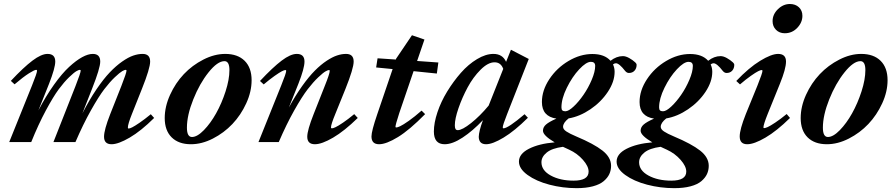

<svg xmlns="http://www.w3.org/2000/svg" viewBox="-20 -728 4577 984"><path d="M27.3 0 144.5 -291Q169.9 -354 169.9 -365.7Q169.9 -370.1 165.5 -370.1Q156.7 -370.1 128.2 -352.1Q99.6 -334 54.7 -295.9L35.6 -313.5Q100.6 -382.8 146.2 -417.2Q191.9 -451.7 223.6 -451.7Q263.2 -451.7 263.2 -412.6Q263.2 -379.9 231.4 -298.8L176.8 -162.1Q215.8 -236.8 257.1 -294.4Q298.3 -352.1 334.5 -385.3Q370.6 -418.5 401.1 -435.1Q431.6 -451.7 455.6 -451.7Q493.7 -451.7 493.7 -412.6Q493.7 -378.9 451.7 -272.9L402.3 -147Q437.5 -215.8 474.1 -269.8Q510.7 -323.7 542.7 -357.2Q574.7 -390.6 606.2 -412.6Q637.7 -434.6 662.8 -443.1Q688 -451.7 710.9 -451.7Q749.5 -451.7 749.5 -412.6Q749.5 -377.9 707.5 -272.9L656.2 -144Q635.3 -91.8 635.3 -74.2Q635.3 -69.3 639.6 -69.3Q645 -69.3 657.5 -75.4Q669.9 -81.5 695.3 -98.9Q720.7 -116.2 752.9 -142.6L770 -123.5Q702.6 -56.6 644.5 -22.7Q586.4 11.2 551.8 11.2Q513.2 11.2 513.2 -27.3Q513.2 -62.5 544.9 -143.1L602.1 -287.6Q628.4 -355 628.4 -366.2Q628.4 -370.1 623.5 -370.1Q618.7 -370.1 606.4 -363.3Q594.2 -356.4 568.6 -332.3Q543 -308.1 514.4 -270.8Q485.8 -233.4 445.8 -162.1Q405.8 -90.8 366.7 0H253.9L367.2 -287.6Q393.6 -355 393.6 -366.2Q393.6 -370.1 388.7 -370.1Q383.8 -370.1 371.6 -363.3Q359.4 -356.4 334.2 -332.3Q309.1 -308.1 281.2 -270.8Q253.4 -233.4 215.1 -162.1Q176.8 -90.8 140.1 0Z M958.5 11.2Q895.5 11.2 859.9 -23.9Q824.2 -59.1 824.2 -123Q824.2 -181.6 851.6 -241.9Q878.9 -302.2 922.1 -347.9Q965.3 -393.6 1022.2 -422.6Q1079.1 -451.7 1134.3 -451.7Q1198.2 -451.7 1233.9 -416.3Q1269.5 -380.9 1269.5 -316.9Q1269.5 -258.3 1241.9 -198.2Q1214.4 -138.2 1171.1 -92.5Q1127.9 -46.9 1071 -17.8Q1014.2 11.2 958.5 11.2ZM963.9 -25.9Q990.7 -25.9 1024.9 -61Q1059.1 -96.2 1087.6 -147.2Q1116.2 -198.2 1136 -259.5Q1155.8 -320.8 1155.8 -368.7Q1155.8 -414.6 1130.4 -414.6Q1094.7 -414.6 1048.8 -357.2Q1002.9 -299.8 970.5 -218.5Q938 -137.2 938 -73.7Q938 -25.9 963.9 -25.9Z M1304.7 0 1421.4 -290.5Q1446.8 -353 1446.8 -365.2Q1446.8 -369.1 1442.4 -369.1Q1437 -369.1 1424.6 -362.8Q1412.1 -356.4 1387.2 -338.9Q1362.3 -321.3 1331.5 -295.4L1312.5 -313Q1377.9 -382.8 1423.3 -417.2Q1468.8 -451.7 1501 -451.7Q1540.5 -451.7 1540.5 -412.6Q1540.5 -377.9 1509.3 -298.8L1460.4 -176.8Q1494.1 -238.8 1528.8 -287.4Q1563.5 -335.9 1593.8 -366.2Q1624 -396.5 1653.8 -416.3Q1683.6 -436 1707.5 -443.8Q1731.4 -451.7 1753.4 -451.7Q1792.5 -451.7 1792.5 -412.6Q1792.5 -377.4 1750.5 -272.5L1698.7 -144.5Q1676.3 -90.3 1676.3 -75.2Q1676.3 -70.3 1681.2 -70.3Q1687 -70.3 1699.7 -76.2Q1712.4 -82 1738 -99.4Q1763.7 -116.7 1795.4 -143.1L1813.5 -123.5Q1745.1 -56.6 1687.3 -22.7Q1629.4 11.2 1593.8 11.2Q1554.7 11.2 1554.7 -27.3Q1554.7 -60.5 1587.4 -143.1L1644.5 -287.6Q1669.9 -350.6 1669.9 -365.2Q1669.9 -369.1 1666 -369.1Q1661.1 -369.1 1648.9 -362.5Q1636.7 -356 1611.1 -331.8Q1585.4 -307.6 1556.6 -270.3Q1527.8 -232.9 1487.8 -161.9Q1447.8 -90.8 1408.7 0Z M1922.9 11.2Q1883.8 11.2 1883.8 -28.8Q1883.8 -56.2 1913.6 -143.1L1992.2 -374L1907.7 -382.3L1915 -429.2L2008.8 -422.9L2009.8 -426.8L2091.3 -547.4L2155.3 -525.4L2117.7 -415.5L2226.6 -407.7L2218.8 -351.1L2099.6 -363.3L2026.4 -148.9Q2006.8 -88.9 2006.8 -78.1Q2006.8 -74.7 2010.7 -74.7Q2017.1 -74.7 2031.2 -81.3Q2045.4 -87.9 2075 -108.6Q2104.5 -129.4 2140.6 -161.1L2158.7 -143.1Q2079.1 -62 2019.3 -25.4Q1959.5 11.2 1922.9 11.2Z M2258.8 11.2Q2203.6 11.2 2203.6 -54.2Q2203.6 -98.1 2221.9 -152.8Q2240.2 -207.5 2272 -259.3Q2303.7 -311 2342 -354.7Q2380.4 -398.4 2424.8 -425Q2469.2 -451.7 2508.8 -451.7Q2555.7 -451.7 2573.7 -411.1L2598.6 -473.1L2689.9 -425.8L2579.1 -143.6Q2556.6 -86.9 2556.6 -75.2Q2556.6 -70.3 2560.1 -70.3Q2583.5 -70.3 2668.5 -142.6L2685.5 -124.5Q2617.7 -57.1 2561 -22.9Q2504.4 11.2 2471.2 11.2Q2434.6 11.2 2433.6 -26.4Q2434.1 -55.2 2455.1 -112.3Q2402.8 -57.1 2350.8 -22.9Q2298.8 11.2 2258.8 11.2ZM2311 -85.9Q2311 -72.8 2314.5 -66.9Q2317.9 -61 2326.2 -61Q2348.6 -61 2394.3 -97.2Q2439.9 -133.3 2484.4 -187L2559.1 -375Q2546.9 -408.7 2514.6 -408.7Q2481 -408.7 2442.9 -370.6Q2404.8 -332.5 2376.7 -280.3Q2348.6 -228 2329.8 -173.6Q2311 -119.1 2311 -85.9Z M2935.1 236.3Q2863.8 236.3 2795.9 218.5Q2728 200.7 2683.8 168.7Q2639.6 136.7 2639.6 100.1Q2639.6 60.5 2690.9 34.4Q2742.2 8.3 2822.8 1.5Q2762.7 -33.7 2762.7 -58.1Q2762.7 -76.2 2778.3 -89.8Q2793.9 -103.5 2831.5 -120.1Q2757.3 -131.3 2757.3 -205.1Q2757.3 -264.6 2795.2 -322Q2833 -379.4 2893.3 -415.3Q2953.6 -451.2 3016.1 -451.2Q3078.1 -451.2 3108.9 -416.5Q3139.6 -440.4 3172.4 -440.4Q3187 -440.4 3204.8 -430.4Q3222.7 -420.4 3235.8 -408.2Q3242.7 -401.4 3242.7 -396.5Q3242.7 -377.4 3231.9 -365.7Q3221.2 -354 3203.1 -354Q3192.4 -354 3183.6 -364.7Q3153.3 -403.8 3136.7 -403.8Q3128.9 -403.8 3121.6 -397.9Q3129.9 -380.4 3129.9 -359.9Q3129.9 -309.6 3095.2 -257.3Q3060.5 -205.1 3005.9 -168Q2951.2 -130.9 2894 -121.1Q2865.7 -98.6 2865.7 -78.1Q2865.7 -65.4 2882.6 -54.2Q2899.4 -43 2933.1 -28.8Q3023.9 9.3 3067.9 43.9Q3111.8 78.6 3111.8 121.6Q3111.8 144.5 3102.8 164.1Q3093.8 183.6 3074 200.4Q3054.2 217.3 3018.8 226.8Q2983.4 236.3 2935.1 236.3ZM2877.4 -157.7Q2894 -157.7 2920.4 -182.6Q2946.8 -207.5 2970.9 -242.7Q2995.1 -277.8 3012.7 -319.3Q3030.3 -360.8 3030.3 -390.1Q3030.3 -411.1 3008.3 -411.1Q2984.4 -411.1 2948.5 -372.8Q2912.6 -334.5 2885 -278.3Q2857.4 -222.2 2857.4 -177.7Q2857.4 -166.5 2862.3 -162.1Q2867.2 -157.7 2877.4 -157.7ZM2754.9 103.5Q2754.9 145.5 2802.7 171.6Q2850.6 197.8 2919.9 197.8Q2996.6 197.8 2996.6 151.4Q2996.6 124 2967.5 91.1Q2938.5 58.1 2897 39.1Q2879.9 31.7 2865.2 24.4Q2809.1 31.7 2782 53.7Q2754.9 75.7 2754.9 103.5Z M3435.5 236.3Q3364.3 236.3 3296.4 218.5Q3228.5 200.7 3184.3 168.7Q3140.1 136.7 3140.1 100.1Q3140.1 60.5 3191.4 34.4Q3242.7 8.3 3323.2 1.5Q3263.2 -33.7 3263.2 -58.1Q3263.2 -76.2 3278.8 -89.8Q3294.4 -103.5 3332 -120.1Q3257.8 -131.3 3257.8 -205.1Q3257.8 -264.6 3295.7 -322Q3333.5 -379.4 3393.8 -415.3Q3454.1 -451.2 3516.6 -451.2Q3578.6 -451.2 3609.4 -416.5Q3640.1 -440.4 3672.9 -440.4Q3687.5 -440.4 3705.3 -430.4Q3723.1 -420.4 3736.3 -408.2Q3743.2 -401.4 3743.2 -396.5Q3743.2 -377.4 3732.4 -365.7Q3721.7 -354 3703.6 -354Q3692.9 -354 3684.1 -364.7Q3653.8 -403.8 3637.2 -403.8Q3629.4 -403.8 3622.1 -397.9Q3630.4 -380.4 3630.4 -359.9Q3630.4 -309.6 3595.7 -257.3Q3561 -205.1 3506.3 -168Q3451.7 -130.9 3394.5 -121.1Q3366.2 -98.6 3366.2 -78.1Q3366.2 -65.4 3383.1 -54.2Q3399.9 -43 3433.6 -28.8Q3524.4 9.3 3568.4 43.9Q3612.3 78.6 3612.3 121.6Q3612.3 144.5 3603.3 164.1Q3594.2 183.6 3574.5 200.4Q3554.7 217.3 3519.3 226.8Q3483.9 236.3 3435.5 236.3ZM3377.9 -157.7Q3394.5 -157.7 3420.9 -182.6Q3447.3 -207.5 3471.4 -242.7Q3495.6 -277.8 3513.2 -319.3Q3530.8 -360.8 3530.8 -390.1Q3530.8 -411.1 3508.8 -411.1Q3484.9 -411.1 3449 -372.8Q3413.1 -334.5 3385.5 -278.3Q3357.9 -222.2 3357.9 -177.7Q3357.9 -166.5 3362.8 -162.1Q3367.7 -157.7 3377.9 -157.7ZM3255.4 103.5Q3255.4 145.5 3303.2 171.6Q3351.1 197.8 3420.4 197.8Q3497.1 197.8 3497.1 151.4Q3497.1 124 3468 91.1Q3439 58.1 3397.5 39.1Q3380.4 31.7 3365.7 24.4Q3309.6 31.7 3282.5 53.7Q3255.4 75.7 3255.4 103.5Z M4002 -557.6Q3974.6 -557.6 3957 -575.2Q3939.5 -592.8 3939.5 -619.6Q3939.5 -654.3 3966.8 -680.9Q3994.1 -707.5 4028.3 -707.5Q4056.6 -707.5 4074.5 -690.7Q4092.3 -673.8 4092.3 -647Q4092.3 -612.8 4065.9 -585.2Q4039.6 -557.6 4002 -557.6ZM3809.6 11.2Q3771 11.2 3771 -28.8Q3771 -64.5 3802.2 -143.1L3862.3 -290.5Q3887.7 -354 3887.7 -365.2Q3887.7 -369.1 3883.3 -369.1Q3877.9 -369.1 3865.2 -362.8Q3852.5 -356.4 3827.9 -339.1Q3803.2 -321.8 3772.5 -295.4L3753.4 -313Q3817.9 -380.9 3875.7 -416.3Q3933.6 -451.7 3967.8 -451.7Q4008.3 -451.7 4008.3 -412.6Q4008.3 -375.5 3977.1 -298.8L3914.6 -144.5Q3892.6 -89.4 3892.6 -75.2Q3892.6 -71.3 3896 -71.3Q3901.9 -71.3 3914.6 -76.9Q3927.2 -82.5 3953.4 -99.9Q3979.5 -117.2 4011.7 -143.6L4028.8 -123.5Q3960.9 -56.6 3902.8 -22.7Q3844.7 11.2 3809.6 11.2Z M4217.8 11.2Q4154.8 11.2 4119.1 -23.9Q4083.5 -59.1 4083.5 -123Q4083.5 -181.6 4110.8 -241.9Q4138.2 -302.2 4181.4 -347.9Q4224.6 -393.6 4281.5 -422.6Q4338.4 -451.7 4393.6 -451.7Q4457.5 -451.7 4493.2 -416.3Q4528.8 -380.9 4528.8 -316.9Q4528.8 -258.3 4501.2 -198.2Q4473.6 -138.2 4430.4 -92.5Q4387.2 -46.9 4330.3 -17.8Q4273.4 11.2 4217.8 11.2ZM4223.1 -25.9Q4250 -25.9 4284.2 -61Q4318.4 -96.2 4346.9 -147.2Q4375.5 -198.2 4395.3 -259.5Q4415 -320.8 4415 -368.7Q4415 -414.6 4389.6 -414.6Q4354 -414.6 4308.1 -357.2Q4262.2 -299.8 4229.7 -218.5Q4197.3 -137.2 4197.3 -73.7Q4197.3 -25.9 4223.1 -25.9Z"/></svg>

Font: Elstob 10pt
Style: Bold Italic
Weight: 700
Italic angle: -20°
Designer: Peter S. Baker
Version: Version 1.015